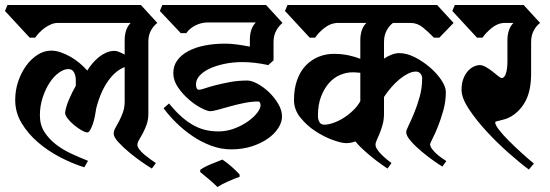

<svg xmlns="http://www.w3.org/2000/svg" viewBox="-38 -659 2205 770"><path d="M557 -203Q557 -179 550 -159.5Q543 -140 535 -125Q527 -110 520 -98.5Q513 -87 513 -78Q513 -70 521 -59.5Q529 -49 541 -39Q553 -29 565.5 -20Q578 -11 587 -5L571 17Q559 10 533.5 -7.5Q508 -25 482.5 -46Q457 -67 437.5 -88Q418 -109 418 -123Q418 -134 425 -146.5Q432 -159 440 -174Q448 -189 455 -208.5Q462 -228 462 -252V-390Q425 -376 395 -333.5Q365 -291 348 -225Q346 -210 342.5 -192.5Q339 -175 334 -161Q329 -147 323.5 -137.5Q318 -128 313 -128Q304 -128 289 -136.5Q274 -145 259 -157.5Q244 -170 233.5 -183.5Q223 -197 223 -207Q226 -230 238.5 -259.5Q251 -289 266 -315V-338Q266 -355 259 -368.5Q252 -382 236 -382Q218 -382 197.5 -367Q177 -352 160.5 -326.5Q144 -301 133 -267.5Q122 -234 122 -196Q122 -158 140 -130Q158 -102 185.5 -80.5Q213 -59 247.5 -43Q282 -27 315 -14L300 12Q252 -3 203 -28.5Q154 -54 114 -88.5Q74 -123 48.5 -165.5Q23 -208 23 -258Q23 -297 35 -332.5Q47 -368 67 -395.5Q87 -423 113 -439.5Q139 -456 168 -456Q185 -456 204.5 -449.5Q224 -443 243.5 -432Q263 -421 280.5 -406.5Q298 -392 312 -376Q321 -391 333 -405Q345 -419 358.5 -430Q372 -441 388 -448Q404 -455 422 -455Q429 -455 439 -451Q449 -447 462 -440V-497Q462 -543 486 -567H193Q180 -567 167 -561.5Q154 -556 142 -547.5Q130 -539 120 -528.5Q110 -518 103 -508H81L-18 -615L-8 -639H527L593 -567Q578 -556 567.5 -537Q557 -518 557 -492V-203Z M1095 -567Q1081 -556 1070 -536.5Q1059 -517 1059 -490V-417L1038 -398Q982 -410 935 -410Q895 -410 860.5 -402.5Q826 -395 801 -383Q776 -371 762 -355Q748 -339 748 -321Q748 -299 760 -299Q767 -299 784.5 -305Q802 -311 827.5 -317.5Q853 -324 885 -330Q917 -336 954 -336Q971 -336 995 -323Q1019 -310 1040.5 -289.5Q1062 -269 1077.5 -243Q1093 -217 1093 -192Q1093 -169 1078 -145.5Q1063 -122 1036 -103Q1009 -84 971.5 -72Q934 -60 889 -60Q848 -60 808 -75Q768 -90 733 -114Q698 -138 668.5 -167Q639 -196 618 -225L640 -244Q666 -212 690.5 -190.5Q715 -169 739 -156Q763 -143 787 -137.5Q811 -132 838 -132Q871 -132 901.5 -143.5Q932 -155 955.5 -171.5Q979 -188 993 -206Q1007 -224 1007 -237Q1007 -243 1004.5 -247.5Q1002 -252 997 -252Q971 -252 941.5 -246Q912 -240 885 -232.5Q858 -225 836.5 -219Q815 -213 805 -213Q794 -213 769.5 -225.5Q745 -238 720 -259.5Q695 -281 676 -308.5Q657 -336 657 -366Q657 -395 673 -417Q689 -439 717 -454Q745 -469 783 -476.5Q821 -484 864 -484Q888 -484 913 -480.5Q938 -477 964 -472V-499Q964 -545 988 -569H796Q770 -569 746.5 -557.5Q723 -546 709 -526H687L603 -615L613 -639H1029ZM765 22Q782 10 807.5 -0.5Q833 -11 854 -19Q891 6 923 41V50Q903 57 877 68.5Q851 80 834 91Q817 74 800 60Q783 46 765 31Z M1687 -80Q1687 -72 1694 -62.5Q1701 -53 1710.5 -44Q1720 -35 1731.5 -27Q1743 -19 1752 -13L1736 9Q1724 2 1700 -15Q1676 -32 1651.5 -52.5Q1627 -73 1609 -94Q1591 -115 1591 -129Q1591 -136 1601 -156.5Q1611 -177 1623 -206Q1635 -235 1645 -270.5Q1655 -306 1655 -345Q1655 -356 1648 -364Q1641 -372 1630 -372Q1615 -372 1598 -363.5Q1581 -355 1564 -341Q1547 -327 1531 -308.5Q1515 -290 1502 -270V-203Q1502 -179 1496.5 -159.5Q1491 -140 1485 -125Q1479 -110 1473.5 -98.5Q1468 -87 1468 -78Q1468 -70 1475 -59.5Q1482 -49 1492 -39Q1502 -29 1513 -20Q1524 -11 1532 -5L1516 17Q1507 11 1490 -1Q1473 -13 1454.5 -28Q1436 -43 1417.5 -60Q1399 -77 1387 -92Q1370 -85 1350 -85Q1332 -85 1297 -97.5Q1262 -110 1227.5 -132.5Q1193 -155 1167 -187Q1141 -219 1141 -258Q1141 -303 1153.5 -338Q1166 -373 1188 -396Q1210 -419 1239 -431Q1268 -443 1300 -443Q1333 -443 1360.5 -437Q1388 -431 1407 -423V-497Q1407 -543 1431 -567H1312Q1286 -565 1262.5 -546.5Q1239 -528 1226 -508H1204L1105 -615L1115 -639H1715L1781 -567L1724 -508H1702Q1681 -530 1658.5 -548.5Q1636 -567 1609 -567H1538Q1523 -556 1512.5 -536.5Q1502 -517 1502 -490V-424Q1517 -434 1533 -440Q1549 -446 1563 -446Q1593 -446 1625.5 -429.5Q1658 -413 1686 -389Q1714 -365 1732 -338Q1750 -311 1750 -290Q1750 -252 1740 -216.5Q1730 -181 1718.5 -152Q1707 -123 1697 -104Q1687 -85 1687 -80ZM1262 -159Q1278 -159 1298.5 -166Q1319 -173 1339 -185.5Q1359 -198 1377 -215Q1395 -232 1407 -253V-367Q1398 -368 1390.5 -368.5Q1383 -369 1376 -369Q1351 -369 1326 -358.5Q1301 -348 1281.5 -326Q1262 -304 1249.5 -271.5Q1237 -239 1237 -194Q1237 -180 1243 -169.5Q1249 -159 1262 -159Z M2128 -567Q2113 -556 2102.5 -536.5Q2092 -517 2092 -490V-365Q2092 -298 2071 -256.5Q2050 -215 2012 -192Q2000 -185 1988.5 -181.5Q1977 -178 1968 -176Q1959 -174 1953.5 -172.5Q1948 -171 1948 -168Q1948 -158 1963.5 -138Q1979 -118 2002.5 -94.5Q2026 -71 2053 -46.5Q2080 -22 2103 -3L2083 21Q2049 -4 2002.5 -45Q1956 -86 1914 -131.5Q1872 -177 1842.5 -221.5Q1813 -266 1813 -299Q1813 -324 1820 -342.5Q1827 -361 1838 -373.5Q1849 -386 1862 -392Q1875 -398 1886 -398Q1897 -398 1911 -390Q1925 -382 1937.5 -372Q1950 -362 1960 -354Q1970 -346 1974 -346Q1985 -346 1991 -364.5Q1997 -383 1997 -414V-497Q1997 -543 2021 -567H1981Q1956 -565 1933 -546Q1910 -527 1897 -508H1875L1776 -615L1786 -639H2062Z"/></svg>

Font: Jaini Purva
Style: Regular
Weight: 400
Designer: Girish Dalvi, Maithili Shingre
Foundry: Ek Type
Version: Version 1.001;PS 1.000;hotconv 16.6.51;makeotf.lib2.5.65220